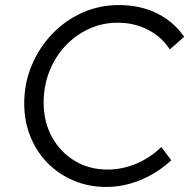

<svg xmlns="http://www.w3.org/2000/svg" viewBox="-20 -730 753 761"><path d="M401 11Q332 11 272.5 -14Q213 -39 169 -83.5Q125 -128 100.5 -188.5Q76 -249 76 -320Q76 -400 105.5 -470.5Q135 -541 186.5 -595Q238 -649 306 -679.5Q374 -710 451 -710Q534 -710 600.5 -678Q667 -646 710 -584L653 -534Q621 -584 566.5 -612Q512 -640 447 -640Q386 -640 332.5 -615.5Q279 -591 238.5 -547.5Q198 -504 175.5 -446.5Q153 -389 153 -323Q153 -247 186 -187Q219 -127 276 -92.5Q333 -58 406 -58Q465 -58 520.5 -81.5Q576 -105 619 -147L659 -95Q604 -44 537 -16.5Q470 11 401 11Z"/></svg>

Font: Red Hat Text
Style: Italic
Weight: 400
Italic angle: -12°
Designer: Pentagram, MCKL
Foundry: Pentagram, MCKL
Version: Version 1.023